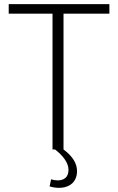

<svg xmlns="http://www.w3.org/2000/svg" viewBox="-20 -720 568 925"><path d="M507 -654V-700H22V-654H233V0H245C280 27 310 62 310 98C310 136 286 149 258 149C248 149 237 147 226 144L219 178C232 182 248 185 264 185C301 185 339 170 349 125C351 118 351 111 351 104C351 70 333 35 286 0V-654Z"/></svg>

Font: Arthouse Owned Light
Style: Regular
Weight: 300
Designer: Jeremy Tribby
Foundry: Tribby Type
Version: Version 1.000;PS 001.000;hotconv 1.0.88;makeotf.lib2.5.64775